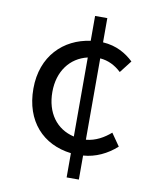

<svg xmlns="http://www.w3.org/2000/svg" viewBox="-85 -796 726 897"><g transform="rotate(10 277.5 -347.0)"><path d="M293 36H351V-78C409 -82 464 -108 508 -148L467 -207C436 -180 397 -157 351 -153V-539C390 -536 423 -519 452 -492L497 -550C462 -583 416 -611 351 -615V-730H293V-612C167 -595 68 -501 68 -346C68 -191 159 -95 293 -79ZM293 -158C209 -177 158 -247 158 -346C158 -444 211 -514 293 -533Z"/></g></svg>

Font: Noto Sans KR
Style: Regular
Weight: 400
Designer: Ryoko NISHIZUKA 西塚涼子 (kana, bopomofo & ideographs); Paul D. Hunt (Latin, Greek & Cyrillic); Sandoll Communications 산돌커뮤니
Foundry: Adobe
Version: Version 2.004;hotconv 1.0.118;makeotfexe 2.5.65603